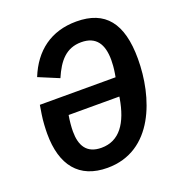

<svg xmlns="http://www.w3.org/2000/svg" viewBox="-131 -816 862 935"><g transform="rotate(-20 300.0 -349.0)"><path d="M268.1 12.1C506 12.1 588.1 -238.6 588.1 -436.8C588.1 -621.8 517 -709.9 367.5 -709.9C236.2 -709.9 144.9 -641.3 96.2 -520.6L201 -476.9C234.7 -555.4 277 -606.9 355.5 -606.9C432.2 -606.9 464.1 -558.2 464.1 -475.5C464.1 -458.1 462.7 -435 458.1 -407.3L454.9 -389.2H62.5L55 -342.7C49.7 -310.4 47.9 -267.4 47.9 -244.3C47.9 -81.3 121.4 12.1 268.1 12.1ZM169.4 -212C169.4 -234.4 172.2 -266.7 177.2 -294.7H440L438.9 -286.9C418.3 -164.4 367.5 -89.8 273.8 -89.8C197.1 -89.8 169.4 -138.8 169.4 -212Z"/></g></svg>

Font: Margiela Mono Italic SmBold It
Style: Regular
Weight: 600
Designer: Mike Abbink, Paul van der Laan, Pieter van Rosmalen
Foundry: Bold Monday
Version: Version 2.003 2021